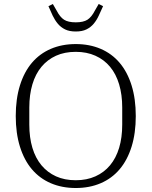

<svg xmlns="http://www.w3.org/2000/svg" viewBox="-20 -931 760 963"><path d="M360 -27Q415 -27 458.5 -46.5Q502 -66 532 -102Q562 -138 577.5 -189.5Q593 -241 593 -306V-392Q593 -456 577.5 -508Q562 -560 532 -596Q502 -632 458.5 -651.5Q415 -671 360 -671Q304 -671 261 -651.5Q218 -632 188 -596Q158 -560 142.5 -508Q127 -456 127 -392V-306Q127 -241 142.5 -189.5Q158 -138 188 -102Q218 -66 261 -46.5Q304 -27 360 -27ZM360 12Q291 12 235 -12Q179 -36 140 -82Q101 -128 80 -195.5Q59 -263 59 -349Q59 -435 80 -502.5Q101 -570 140 -616Q179 -662 235 -686Q291 -710 360 -710Q429 -710 485 -686Q541 -662 580 -616Q619 -570 640 -502.5Q661 -435 661 -349Q661 -263 640 -195.5Q619 -128 580 -82Q541 -36 485 -12Q429 12 360 12ZM360 -773Q328 -773 306.5 -783.5Q285 -794 270 -812Q255 -830 244 -853Q233 -876 223 -900L245 -911L264 -878Q281 -845 301.5 -832Q322 -819 360 -819Q398 -819 418.5 -832Q439 -845 456 -878L475 -911L497 -900Q486 -876 475.5 -853Q465 -830 450 -812Q435 -794 413.5 -783.5Q392 -773 360 -773Z"/></svg>

Font: IBM Plex Serif Light
Style: Regular
Weight: 300
Designer: Mike Abbink, Paul van der Laan, Pieter van Rosmalen
Foundry: Bold Monday
Version: Version 3.001